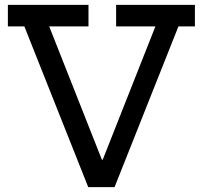

<svg xmlns="http://www.w3.org/2000/svg" viewBox="-20 -772 836 792"><path d="M716 -663 452.5 0H344L80.5 -663H12.5V-752H345V-663H183L414 -78.5L349.5 -113H444L390 -78.5L621 -663H459V-752H784V-663Z"/></svg>

Font: Hepta Slab Medium
Style: Regular
Weight: 500
Designer: Michael LaGattuta
Foundry: Michael LaGattuta
Version: Version 1.102